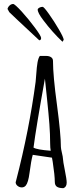

<svg xmlns="http://www.w3.org/2000/svg" viewBox="-20 -958 426 987"><path d="M261.7 -23.9Q261.7 -5.4 272.7 2Q283.7 9.3 306.2 9.3Q322.8 2.9 322.8 -19V-20Q322.8 -35.6 313.5 -82Q303.7 -130.9 303.7 -141.6Q303.7 -149.9 298.3 -172.4Q293 -194.8 293 -203.1Q293 -267.1 272.9 -418.9Q252.4 -568.8 252.4 -645Q252.4 -657.2 242.7 -663.8Q232.9 -670.4 218.3 -670.4H184.6Q176.8 -659.2 172.9 -637Q168.9 -614.7 166.5 -577.6Q165 -558.6 163.1 -537.1Q129.9 -288.6 63 -30.3L62 -26.4Q60.5 -22.9 60.5 -21.5Q60.5 -10.3 70.3 -2.4Q80.1 5.4 92.3 5.4Q104.5 5.4 112.8 -4.4Q125.5 -20 131.8 -69.3Q140.1 -133.3 148.4 -162.1L247.1 -147.5L251 -126Q261.7 -55.7 261.7 -23.9ZM152.3 -199.2Q165.5 -302.2 210.9 -553.7Q214.8 -509.3 221.7 -450.2Q230 -371.6 233.9 -319.6Q237.8 -267.6 237.8 -220.2Q237.8 -197.8 240.7 -183.1Q168.9 -188.5 152.3 -199.2ZM191.4 -762.7Q191.4 -772.5 159.9 -815.2Q128.4 -857.9 91.8 -898.4Q55.7 -937.5 47.9 -937.5Q38.1 -937.5 29.8 -930.2Q21.5 -922.9 18.6 -912.1L27.8 -895.5Q30.8 -891.6 181.6 -751Q191.4 -751 191.4 -762.7ZM203.1 -853.5Q249.5 -792 301.3 -743.2L307.6 -753.4Q306.6 -765.6 282.5 -807.1Q258.3 -848.6 231.9 -885.7Q205.6 -922.9 199.2 -922.9Q190.4 -922.9 182.1 -918.5Q173.8 -914.1 173.8 -908.7Q173.8 -891.6 203.1 -853.5Z"/></svg>

Font: Amatica SC
Style: Bold
Weight: 400
Designer: Vernon Adams, Ben Nathan
Foundry: newtypography
Version: Version 2.000